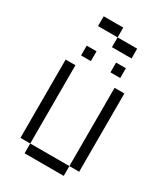

<svg xmlns="http://www.w3.org/2000/svg" viewBox="-213 -969 925 1062"><g transform="rotate(30 250.0 -437.5)"><path d="M187.5 -625V-687.5H125V-625ZM375 -625V-687.5H312.5V-625ZM375 -750V-812.5H250V-750ZM125 -62.5V0H375V-62.5ZM125 -62.5Q125 -62.5 125 -562.5H62.5Q62.5 -562.5 62.5 -62.5ZM375 -62.5H437.5Q437.5 -62.5 437.5 -562.5H375Q375 -562.5 375 -62.5ZM250 -812.5V-875H125V-812.5Z"/></g></svg>

Font: CalcUnifontExMono
Style: Regular
Weight: 500
Version: Version 15.0.06